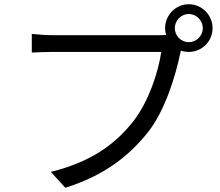

<svg xmlns="http://www.w3.org/2000/svg" viewBox="-20 -851 1040 906"><path d="M871 -652C834 -652 805 -682 805 -718C805 -754 834 -785 871 -785C907 -785 937 -754 937 -718C937 -682 907 -652 871 -652ZM230 -685C197 -685 157 -688 130 -691V-603C155 -604 190 -606 229 -606H741C727 -510 681 -371 610 -280C526 -173 414 -88 220 -40L288 35C471 -22 590 -115 682 -232C761 -335 809 -496 831 -601L833 -612C845 -608 858 -606 871 -606C933 -606 983 -656 983 -718C983 -780 933 -831 871 -831C809 -831 759 -780 759 -718C759 -707 761 -696 764 -686C752 -685 741 -685 731 -685Z"/></svg>

Font: Noto Sans CJK TC Regular
Style: Regular
Weight: 400
Designer: Ryoko NISHIZUKA (kana & ideographs); Paul D. Hunt (Latin, Greek & Cyrillic); Wenlong ZHANG (bopomofo); Sandoll Communica
Foundry: Adobe Systems Incorporated
Version: Version 1.001;PS 1.001;hotconv 1.0.78;makeotf.lib2.5.61930